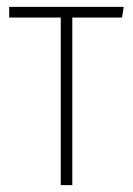

<svg xmlns="http://www.w3.org/2000/svg" viewBox="-20 -540 387 560"><path d="M340.8 -520 335.9 -488.8H190.9V0H157.2V-488.8H6.8V-520Z"/></svg>

Font: Fira Sans Compressed UltraLight
Style: Regular
Weight: 200
Width: 1
Designer: Carrois Corporate & Edenspiekermann AG
Foundry: Carrois Corporate GbR & Edenspiekermann AG
Version: Version 4.203;PS 004.203;hotconv 1.0.88;makeotf.lib2.5.64775